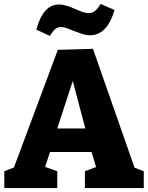

<svg xmlns="http://www.w3.org/2000/svg" viewBox="-20 -959 756 979"><path d="M454 -710 666 -104 713 -86V0H413V-86L470 -107L447 -184H235L210 -108L272 -86V0H2V-86L51 -105L275 -705ZM415 -304 351 -546 272 -304ZM165 -808Q184 -875 212.5 -905.5Q241 -936 281 -936Q300 -936 321 -929.5Q342 -923 368 -911Q391 -901 405.5 -896.5Q420 -892 432 -892Q450 -892 464 -903Q478 -914 493 -939L564 -908Q544 -841 512.5 -810Q481 -779 439 -779Q421 -779 402 -785Q383 -791 354 -802Q331 -812 316.5 -816.5Q302 -821 290 -821Q274 -821 261.5 -810.5Q249 -800 234 -776Z"/></svg>

Font: Bitter Pro ExtraBold
Style: Regular
Weight: 800
Designer: Sol Matas, and Bitter project Authors
Foundry: Sol Matas
Version: Version 1.010